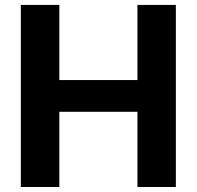

<svg xmlns="http://www.w3.org/2000/svg" viewBox="-20 -747 786 767"><path d="M63.2 0V-727.3H217V-427.2H529.1V-727.3H682.5V0H529.1V-300.4H217V0Z"/></svg>

Font: InterMG
Style: Bold
Weight: 700
Designer: Rasmus Andersson
Foundry: rsms
Version: Version 3.019;December 26, 2023;FontCreator 15.0.0.2955 64-b